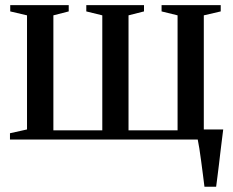

<svg xmlns="http://www.w3.org/2000/svg" viewBox="-20 -532 889 732"><path d="M759.5 180Q757 158 753.5 132.5Q750 107 746.8 81.5Q743.5 56 740 34Q736.5 12 733.5 -2L704 -38.5H831Q828.5 -19 825.8 3.2Q823 25.5 820.2 48.8Q817.5 72 814.8 95Q812 118 809.2 139.8Q806.5 161.5 804 180ZM18 0V-24L83 -38.5V-473.5L19 -488.5V-512.5H242V-488.5L183.5 -473.5V-35H370V-473.5L309 -488.5V-512.5H529V-488.5L470 -473.5V-35H657V-473.5L596 -488.5V-512.5H821.5V-488.5L757 -473.5V-38.5L822 -24V0Z"/></svg>

Font: Merriweather 120pt
Style: Regular
Weight: 400
Version: Version 2.100